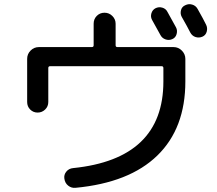

<svg xmlns="http://www.w3.org/2000/svg" viewBox="-20 -856 1040 922"><path d="M726.6 -816.4Q742.2 -824.2 759.3 -819.3Q776.4 -814.5 784.2 -798.8Q819.3 -735.4 825.2 -724.6Q833 -710 828.1 -692.4Q823.2 -674.8 807.1 -668Q791 -661.1 774.4 -667Q757.8 -672.9 750 -688.5Q715.8 -750 710 -760.7Q702.1 -775.4 707 -792Q711.9 -808.6 726.6 -816.4ZM928.7 -813.5Q957 -763.7 969.7 -737.3Q977.5 -721.7 972.7 -704.1Q967.8 -686.5 951.7 -679.7Q935.5 -672.9 918.9 -678.2Q902.3 -683.6 893.6 -700.2Q880.9 -725.6 852.5 -775.4Q844.7 -790 849.1 -807.1Q853.5 -824.2 870.1 -831.1Q885.7 -838.9 902.8 -834Q919.9 -829.1 928.7 -813.5ZM110.4 -366.2V-573.2Q110.4 -596.7 127 -613.3Q143.6 -629.9 167 -629.9H420.9Q429.7 -629.9 429.7 -638.7V-742.2Q429.7 -764.6 444.8 -779.8Q460 -794.9 481.9 -794.9Q503.9 -794.9 519.5 -779.3Q535.2 -763.7 535.2 -742.2V-638.7Q535.2 -629.9 543.9 -629.9H813.5Q836.9 -629.9 853.5 -612.8Q870.1 -595.7 870.1 -573.2V-464.8Q870.1 -240.2 735.8 -109.4Q601.6 21.5 342.8 45.9Q323.2 47.9 307.6 35.6Q292 23.4 289.1 2Q286.1 -16.6 298.3 -31.7Q310.5 -46.9 331.1 -48.8Q764.6 -92.8 764.6 -464.8V-529.3Q764.6 -538.1 755.9 -538.1H220.7Q211.9 -538.1 211.9 -529.3V-366.2Q211.9 -344.7 196.8 -330.1Q181.6 -315.4 160.6 -315.4Q139.6 -315.4 125 -330.1Q110.4 -344.7 110.4 -366.2Z"/></svg>

Font: Rounded Mgen+ 1mn medium
Style: Regular
Weight: 500
Designer: [Source Han Sans]
Ryoko NISHIZUKA  (kana & ideographs); Paul D. Hunt (Latin, Greek & Cyrillic); Wenlong ZHANG  (bopomofo
Version: Version 1.059.20150602